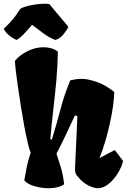

<svg xmlns="http://www.w3.org/2000/svg" viewBox="-75 -1000 681 1030"><path d="M13.7 -785.6Q-34.2 -807.1 -55.2 -845.2Q-24.4 -874.5 -6.6 -895.8Q11.2 -917 32.2 -950.7Q41.5 -959 64.7 -965.6Q87.9 -972.2 115.2 -976.1Q142.6 -980 164.1 -980Q180.2 -980 189.9 -978L291.5 -856.4Q285.2 -839.8 265.6 -815.9Q246.1 -792 221.7 -785.6Q189 -797.9 158 -821Q127 -844.2 97.2 -866.7Q75.2 -841.3 54.4 -819.1Q33.7 -796.9 13.7 -785.6ZM185.1 9.8Q148.9 9.8 111.3 -0.7Q73.7 -11.2 55.2 -32.2Q62 -71.8 67.1 -97.2Q72.3 -122.6 77.6 -141.4Q83 -160.2 89.4 -179.7Q89.4 -180.2 89.6 -180.2Q89.8 -180.2 89.8 -180.7Q83 -194.8 74 -232.7Q64.9 -270.5 55.4 -322Q45.9 -373.5 37.1 -429.2Q28.3 -484.9 21 -535.4Q13.7 -585.9 9.5 -622.3Q5.4 -658.7 5.4 -670.4Q5.4 -671.9 5.6 -672.9Q5.9 -673.8 5.9 -674.3Q28.3 -703.1 71.3 -724.9Q114.3 -746.6 158.2 -746.6Q179.7 -746.6 199.2 -741.2Q218.8 -735.8 235.4 -723.1Q233.9 -641.1 227.1 -566.7Q220.2 -492.2 211.4 -416.3Q202.6 -340.3 194.8 -252.9L201.2 -251.5L203.1 -251Q228 -331.1 248.8 -411.1Q269.5 -491.2 301.8 -568.8Q309.6 -570.8 326.9 -574Q344.2 -577.1 365.2 -577.1Q392.6 -577.1 440.4 -561.8Q488.3 -546.4 537.6 -506.8Q537.6 -475.6 531.5 -431.9Q525.4 -388.2 514.6 -338.9Q503.9 -289.6 489.5 -241Q475.1 -192.4 458.5 -151.9L541 -195.3L585.4 -136.2Q577.1 -102.5 555.9 -68.8Q534.7 -35.2 507.1 -12.9Q479.5 9.3 451.2 9.8Q428.7 9.8 401.9 -3.7Q375 -17.1 354 -39.1Q345.7 -47.9 335.9 -60.1Q326.2 -72.3 327.6 -100.6L340.3 -377L327.1 -381.3Q303.2 -329.1 279.5 -279.3Q255.9 -229.5 228 -175.8Q240.2 -140.1 252 -100.6Q263.7 -61 269 -11.7Q252.9 0 231 4.9Q209 9.8 185.1 9.8Z"/></svg>

Font: Fruktur
Style: Italic
Weight: 400
Italic angle: -8°
Designer: Viktoriya Grabowska, Eben Sorkin
Foundry: Viktoriya Grabowska
Version: Version 1.008; ttfautohint (v1.8.4.7-5d5b)